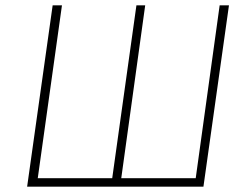

<svg xmlns="http://www.w3.org/2000/svg" viewBox="-20 -702 941 722"><path d="M745 0H82L178 -682H213L122 -32H402L493 -682H526L436 -32H716L806 -682H841Z"/></svg>

Font: FiraGO UltraLight
Style: Italic
Weight: 200
Italic angle: -8°
Designer: bBox Type GmbH
Foundry: bBox Type GmbH
Version: Version 1.001